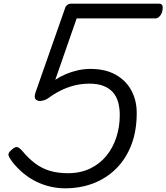

<svg xmlns="http://www.w3.org/2000/svg" viewBox="-20 -1003 903 1042"><path d="M332 19Q294 19 254.5 10Q215 1 178.5 -16.5Q142 -34 109 -61Q76 -88 48 -123Q31 -145 26.5 -159Q22 -173 42 -189Q60 -206 71.5 -205Q83 -204 100 -185Q135 -143 171 -116Q207 -89 250.5 -76Q294 -63 349 -63Q416 -63 468.5 -88Q521 -113 557 -157Q593 -201 611.5 -258Q630 -315 630 -378Q630 -417 621 -449Q612 -481 592 -503Q572 -525 541 -537Q510 -549 466 -549Q422 -549 383 -539Q344 -529 309 -511.5Q274 -494 243 -471Q228 -460 207.5 -456Q187 -452 175 -462.5Q163 -473 173 -502L334 -961Q336 -969 345 -976Q354 -983 367 -983H844Q853 -983 858 -978Q863 -973 863 -963Q863 -936 850.5 -919.5Q838 -903 823 -903H396L280 -570Q307 -588 338 -601Q369 -614 402.5 -621.5Q436 -629 470 -629Q552 -629 608 -597.5Q664 -566 693 -512Q722 -458 722 -390Q722 -292 692.5 -216Q663 -140 610 -87.5Q557 -35 486.5 -8Q416 19 332 19Z"/></svg>

Font: Playwrite CZ
Style: Regular
Weight: 400
Designer: Veronika Burian, José Scaglione
Foundry: TypeTogether
Version: Version 1.002